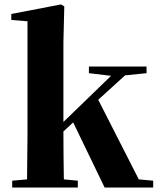

<svg xmlns="http://www.w3.org/2000/svg" viewBox="-20 -846 713 866"><path d="M381 -516 481 -504 356 -383 266 -296V-656L270 -817L255 -826L31 -783V-756L104 -750V-238L102 -37L35 -31V0H331V-31L268 -37C267 -94 266 -187 266 -246V-253L310 -294L452 0H671V-31L606 -37L423 -396L544 -506L641 -516V-546H381Z"/></svg>

Font: Noto Serif SC Black
Style: Regular
Weight: 900
Designer: Ryoko NISHIZUKA 西塚涼子 (kana & ideographs); Frank Grießhammer (Latin, Greek & Cyrillic); Wenlong ZHANG 张文龙 (bopomofo); San
Foundry: Adobe
Version: Version 2.001;hotconv 1.1.0;makeotfexe 2.6.0